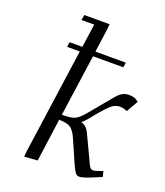

<svg xmlns="http://www.w3.org/2000/svg" viewBox="-136 -821 786 917"><g transform="rotate(20 257.5 -362.0)"><path d="M95.2 4.9 97.2 -20 172.9 -558.1H108.9L111.8 -583H176.8L193.8 -702.1H128.9L133.8 -729H262.2L259.8 -702.1L243.2 -583H397.9L394 -558.1H240.2L195.8 -245.1H209Q246.1 -245.1 265.4 -255.6Q284.7 -266.1 311 -298.8L399.9 -405.8Q416.5 -426.3 431.6 -435.1Q446.8 -443.8 465.8 -443.8Q481 -443.8 496.1 -439L515.1 -426.8L481 -367.2Q461.4 -376 443.8 -376Q422.4 -376 404.5 -362.3Q386.7 -348.6 355 -311L323.2 -272Q305.2 -250 293.9 -243.2Q321.8 -238.3 337.9 -204.1L391.1 -91.8Q402.8 -64 409.7 -54.9Q416.5 -45.9 426.8 -45.9Q436.5 -45.9 474.1 -60.1L481 -32.2Q428.2 -9.8 407.2 -2.4Q386.2 4.9 374 4.9Q362.3 4.9 355 -4.4Q347.7 -13.7 335 -41L286.1 -152.8Q269 -193.4 249.8 -205.6Q230.5 -217.8 191.9 -217.8L162.1 0Z"/></g></svg>

Font: Dehuti
Style: Italic
Weight: 400
Version: Version 1.2